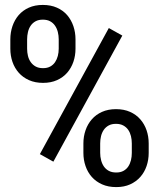

<svg xmlns="http://www.w3.org/2000/svg" viewBox="-20 -741 640 771"><path d="M21.5 -583Q21.5 -610.8 30 -636Q38.6 -661.1 54.9 -680.2Q71.3 -699.2 95.7 -710.2Q120.1 -721.2 151.9 -721.2Q184.1 -721.2 208.7 -710.2Q233.4 -699.2 249.8 -680.2Q266.1 -661.1 274.7 -636Q283.2 -610.8 283.2 -583V-545.4Q283.2 -517.6 274.7 -492.7Q266.1 -467.8 249.8 -449Q233.4 -430.2 209 -419.2Q184.6 -408.2 152.8 -408.2Q121.1 -408.2 96.4 -419.2Q71.8 -430.2 55.2 -449Q38.6 -467.8 30 -492.7Q21.5 -517.6 21.5 -545.4ZM88.9 -545.4Q88.9 -530.3 92.3 -516.4Q95.7 -502.4 103.5 -491.5Q111.3 -480.5 123.3 -473.9Q135.3 -467.3 152.8 -467.3Q169.9 -467.3 181.9 -473.9Q193.8 -480.5 201.2 -491.5Q208.5 -502.4 212.2 -516.4Q215.8 -530.3 215.8 -545.4V-583Q215.8 -598.1 212.2 -612.5Q208.5 -627 200.9 -637.9Q193.4 -648.9 181.4 -655.5Q169.4 -662.1 151.9 -662.1Q134.8 -662.1 122.8 -655.5Q110.8 -648.9 103.3 -637.9Q95.7 -627 92.3 -612.5Q88.9 -598.1 88.9 -583ZM314.9 -165Q314.9 -192.9 323.5 -217.8Q332 -242.7 348.6 -261.7Q365.2 -280.8 389.6 -291.7Q414.1 -302.7 445.8 -302.7Q478 -302.7 502.4 -291.7Q526.9 -280.8 543.5 -261.7Q560.1 -242.7 568.6 -217.8Q577.1 -192.9 577.1 -165V-127Q577.1 -99.1 568.6 -74.2Q560.1 -49.3 543.5 -30.5Q526.9 -11.7 502.7 -0.7Q478.5 10.3 446.8 10.3Q414.6 10.3 389.9 -0.7Q365.2 -11.7 348.6 -30.5Q332 -49.3 323.5 -74.2Q314.9 -99.1 314.9 -127ZM382.3 -127Q382.3 -111.8 386 -97.7Q389.6 -83.5 397.2 -72.5Q404.8 -61.5 417 -54.9Q429.2 -48.3 446.8 -48.3Q463.9 -48.3 475.8 -54.9Q487.8 -61.5 495.1 -72.5Q502.4 -83.5 505.9 -97.7Q509.3 -111.8 509.3 -127V-165Q509.3 -180.2 505.9 -194.3Q502.4 -208.5 494.9 -219.5Q487.3 -230.5 475.1 -237.1Q462.9 -243.7 445.8 -243.7Q428.2 -243.7 416.3 -237.1Q404.3 -230.5 396.7 -219.5Q389.2 -208.5 385.7 -194.3Q382.3 -180.2 382.3 -165ZM194.3 -91.8 140.1 -122.1 417 -628.4 471.2 -598.1Z"/></svg>

Font: Roboto Mono
Style: Regular
Weight: 400
Designer: Google
Version: Version 2.000985; 2015; ttfautohint (v1.3)